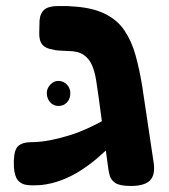

<svg xmlns="http://www.w3.org/2000/svg" viewBox="-20 -607 561 636"><path d="M413 9Q377 9 362 -1Q347 -11 343 -27Q339 -43 337 -61L307 -283Q303 -313 298.5 -341Q294 -369 285 -390.5Q276 -412 257.5 -425Q239 -438 205 -438Q190 -439 176.5 -439.5Q163 -440 155 -443Q131 -446 120 -459.5Q109 -473 110 -500L111 -539Q113 -564 128 -576Q143 -588 182 -587Q186 -587 197 -587Q208 -587 215 -586Q282 -583 325 -562.5Q368 -542 392 -506.5Q416 -471 429 -424Q442 -377 451 -322L489 -68Q495 -28 477 -9.5Q459 9 413 9ZM116 6Q91 8 71 6Q51 4 39.5 -9.5Q28 -23 26 -54Q24 -100 35.5 -117.5Q47 -135 81 -136Q113 -136 146 -142.5Q179 -149 211 -159Q243 -169 274 -183.5Q305 -198 335 -215Q365 -232 393 -250L395 -175Q374 -152 350.5 -128Q327 -104 301 -82Q275 -60 246 -41.5Q217 -23 184.5 -10.5Q152 2 116 6ZM174 -256Q157 -256 146 -268.5Q135 -281 135 -299Q135 -314 146.5 -326.5Q158 -339 173 -339Q190 -339 201.5 -327Q213 -315 213 -298Q213 -280 202 -268Q191 -256 174 -256Z"/></svg>

Font: Fredoka SemiExpanded SemiBold
Style: Regular
Weight: 600
Width: 6
Designer: Ben Nathan
Foundry: Milena B. Brandão, Ben Nathan
Version: Version 2.001